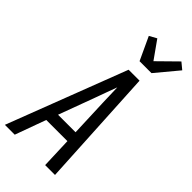

<svg xmlns="http://www.w3.org/2000/svg" viewBox="-314 -1051 1116 1116"><g transform="rotate(45 244.0 -493.0)"><path d="M-12 0 270 -735H360L400 0H319L312 -190H138L69 0ZM309 -260 300 -490Q299 -522 298 -553.5Q297 -585 296 -616Q285 -585 273 -553.5Q261 -522 250 -490L165 -260ZM280 -815 214 -957 259 -982 337 -872 453 -986 493 -953 378 -815Z"/></g></svg>

Font: Iosevka Term Oblique
Style: Regular
Weight: 400
Italic angle: -9°
Monospace: yes
Designer: Belleve Invis
Foundry: Belleve Invis
Version: Version 31.4.0